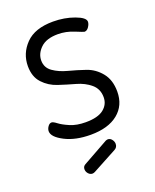

<svg xmlns="http://www.w3.org/2000/svg" viewBox="-123 -551 631 782"><g transform="rotate(-20 192.5 -160.5)"><path d="M259 98 153 155Q147 158 142 158Q132 158 124.5 149.5Q117 141 117 130Q117 118 128 112L239 50Q245 48 248 48Q258 48 265 57Q272 66 272 76Q272 91 259 98ZM188 -48Q241 -48 266 -68Q291 -88 291 -119Q291 -155 265.5 -176.5Q240 -198 204 -208Q168 -218 131.5 -230Q95 -242 69.5 -269.5Q44 -297 44 -343Q44 -398 83.5 -438.5Q123 -479 202 -479Q251 -479 293.5 -463.5Q336 -448 336 -430Q336 -420 328 -408Q320 -396 309 -396Q306 -396 272 -410Q238 -424 203 -424Q153 -424 128 -400Q103 -376 103 -346Q103 -315 128.5 -297Q154 -279 190.5 -269.5Q227 -260 263.5 -247.5Q300 -235 325.5 -203.5Q351 -172 351 -122Q351 -62 308.5 -27.5Q266 7 190 7Q124 7 78.5 -16.5Q33 -40 33 -65Q33 -75 40 -85Q47 -95 56 -95Q63 -95 78 -83.5Q93 -72 121 -60Q149 -48 188 -48Z"/></g></svg>

Font: Dosis
Style: Regular
Weight: 400
Designer: Edgar Tolentino, Pablo Impallari, Igino Marini
Foundry: Edgar Tolentino, Pablo Impallari, Igino Marini
Version: Version 1.007